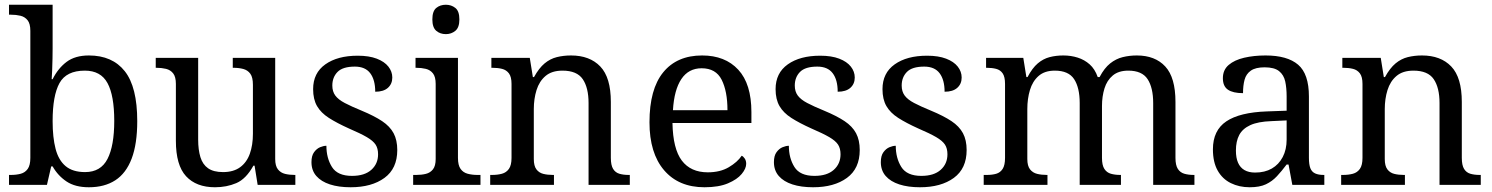

<svg xmlns="http://www.w3.org/2000/svg" viewBox="-20 -780 6295 810"><path d="M355 10Q297 10 260.5 -14.5Q224 -39 202 -78H196L178 0H18V-42H26Q49 -42 67.5 -47Q86 -52 97 -67.5Q108 -83 108 -114V-650Q108 -680 96.5 -694.5Q85 -709 66.5 -713.5Q48 -718 26 -718H18V-760H202V-576Q202 -559 201.5 -532.5Q201 -506 200 -481.5Q199 -457 198 -446H202Q225 -492 261 -519Q297 -546 355 -546Q454 -546 506.5 -479.5Q559 -413 559 -269Q559 -173 535.5 -111Q512 -49 466.5 -19.5Q421 10 355 10ZM339 -54Q405 -54 433.5 -109.5Q462 -165 462 -270Q462 -377 433.5 -429.5Q405 -482 338 -482Q260 -482 231 -429.5Q202 -377 202 -269Q202 -200 214.5 -152Q227 -104 257 -79Q287 -54 339 -54Z M887 10Q808 10 765 -36.5Q722 -83 722 -186V-426Q722 -456 710.5 -470.5Q699 -485 680.5 -489.5Q662 -494 640 -494H637V-536H816V-191Q816 -148 825.5 -117Q835 -86 858 -70Q881 -54 921 -54Q965 -54 993 -74.5Q1021 -95 1034 -131.5Q1047 -168 1047 -216V-422Q1047 -454 1036 -469Q1025 -484 1006.5 -489Q988 -494 965 -494H962V-536H1141V-109Q1141 -80 1152.5 -65.5Q1164 -51 1182.5 -46.5Q1201 -42 1223 -42H1226V0H1067L1054 -81H1049Q1018 -25 977 -7.5Q936 10 887 10Z M1459 10Q1409 10 1372 -2Q1335 -14 1314.5 -37.5Q1294 -61 1294 -96Q1294 -123 1305 -138Q1316 -153 1330.5 -159Q1345 -165 1357 -165Q1357 -113 1380.5 -75.5Q1404 -38 1465 -38Q1518 -38 1546.5 -63.5Q1575 -89 1575 -129Q1575 -154 1564.5 -170Q1554 -186 1527.5 -201.5Q1501 -217 1452 -238Q1401 -261 1367.5 -282.5Q1334 -304 1317.5 -332.5Q1301 -361 1301 -404Q1301 -472 1352.5 -508.5Q1404 -545 1489 -545Q1537 -545 1569.5 -532.5Q1602 -520 1618.5 -499Q1635 -478 1635 -453Q1635 -426 1616.5 -409.5Q1598 -393 1563 -393Q1563 -443 1542 -471Q1521 -499 1477 -499Q1426 -499 1404 -476.5Q1382 -454 1382 -419Q1382 -394 1394.5 -377Q1407 -360 1434.5 -345.5Q1462 -331 1506 -313Q1559 -291 1592 -269Q1625 -247 1640.5 -218Q1656 -189 1656 -147Q1656 -69 1602 -29.5Q1548 10 1459 10Z M1723 0V-42H1736Q1758 -42 1776.5 -46.5Q1795 -51 1806.5 -65.5Q1818 -80 1818 -109V-426Q1818 -456 1806.5 -470.5Q1795 -485 1776.5 -489.5Q1758 -494 1736 -494H1733V-536H1912V-114Q1912 -83 1923 -67.5Q1934 -52 1953 -47Q1972 -42 1994 -42H2007V0ZM1861 -636Q1837 -636 1820.5 -650Q1804 -664 1804 -698Q1804 -733 1820.5 -746.5Q1837 -760 1861 -760Q1884 -760 1901 -746.5Q1918 -733 1918 -698Q1918 -664 1901 -650Q1884 -636 1861 -636Z M2048 0V-42H2056Q2079 -42 2097.5 -47Q2116 -52 2127 -67.5Q2138 -83 2138 -114V-426Q2138 -456 2127 -470.5Q2116 -485 2098 -489.5Q2080 -494 2058 -494H2053V-536H2215L2228 -455H2233Q2254 -493 2277.5 -512.5Q2301 -532 2329 -539Q2357 -546 2389 -546Q2468 -546 2512.5 -499.5Q2557 -453 2557 -350V-114Q2557 -83 2566.5 -67.5Q2576 -52 2593 -47Q2610 -42 2632 -42H2637V0H2463V-345Q2463 -410 2438.5 -446Q2414 -482 2353 -482Q2308 -482 2281.5 -459.5Q2255 -437 2243.5 -400Q2232 -363 2232 -320V-109Q2232 -80 2243 -65.5Q2254 -51 2272 -46.5Q2290 -42 2312 -42H2317V0Z M2952 10Q2843 10 2781.5 -62Q2720 -134 2720 -264Q2720 -404 2778 -475Q2836 -546 2942 -546Q3039 -546 3094.5 -486Q3150 -426 3150 -307V-261H2817Q2819 -152 2856.5 -102.5Q2894 -53 2966 -53Q3018 -53 3054.5 -74.5Q3091 -96 3109 -123Q3116 -120 3122 -111Q3128 -102 3128 -89Q3128 -69 3109 -46Q3090 -23 3051 -6.5Q3012 10 2952 10ZM3049 -315Q3049 -395 3024.5 -443.5Q3000 -492 2940 -492Q2885 -492 2854.5 -446.5Q2824 -401 2819 -315Z M3410 10Q3360 10 3323 -2Q3286 -14 3265.5 -37.5Q3245 -61 3245 -96Q3245 -123 3256 -138Q3267 -153 3281.5 -159Q3296 -165 3308 -165Q3308 -113 3331.5 -75.5Q3355 -38 3416 -38Q3469 -38 3497.5 -63.5Q3526 -89 3526 -129Q3526 -154 3515.5 -170Q3505 -186 3478.5 -201.5Q3452 -217 3403 -238Q3352 -261 3318.5 -282.5Q3285 -304 3268.5 -332.5Q3252 -361 3252 -404Q3252 -472 3303.5 -508.5Q3355 -545 3440 -545Q3488 -545 3520.5 -532.5Q3553 -520 3569.5 -499Q3586 -478 3586 -453Q3586 -426 3567.5 -409.5Q3549 -393 3514 -393Q3514 -443 3493 -471Q3472 -499 3428 -499Q3377 -499 3355 -476.5Q3333 -454 3333 -419Q3333 -394 3345.5 -377Q3358 -360 3385.5 -345.5Q3413 -331 3457 -313Q3510 -291 3543 -269Q3576 -247 3591.5 -218Q3607 -189 3607 -147Q3607 -69 3553 -29.5Q3499 10 3410 10Z M3861 10Q3811 10 3774 -2Q3737 -14 3716.5 -37.5Q3696 -61 3696 -96Q3696 -123 3707 -138Q3718 -153 3732.5 -159Q3747 -165 3759 -165Q3759 -113 3782.5 -75.5Q3806 -38 3867 -38Q3920 -38 3948.5 -63.5Q3977 -89 3977 -129Q3977 -154 3966.5 -170Q3956 -186 3929.5 -201.5Q3903 -217 3854 -238Q3803 -261 3769.5 -282.5Q3736 -304 3719.5 -332.5Q3703 -361 3703 -404Q3703 -472 3754.5 -508.5Q3806 -545 3891 -545Q3939 -545 3971.5 -532.5Q4004 -520 4020.5 -499Q4037 -478 4037 -453Q4037 -426 4018.5 -409.5Q4000 -393 3965 -393Q3965 -443 3944 -471Q3923 -499 3879 -499Q3828 -499 3806 -476.5Q3784 -454 3784 -419Q3784 -394 3796.5 -377Q3809 -360 3836.5 -345.5Q3864 -331 3908 -313Q3961 -291 3994 -269Q4027 -247 4042.5 -218Q4058 -189 4058 -147Q4058 -69 4004 -29.5Q3950 10 3861 10Z M4130 0V-42H4143Q4166 -42 4183 -47Q4200 -52 4210 -67.5Q4220 -83 4220 -114V-426Q4220 -456 4210 -470.5Q4200 -485 4182.5 -489.5Q4165 -494 4143 -494H4140V-536H4297L4310 -455H4315Q4335 -493 4358 -512.5Q4381 -532 4408 -539Q4435 -546 4466 -546Q4498 -546 4526.5 -537Q4555 -528 4577 -508.5Q4599 -489 4611 -455H4619Q4639 -493 4663.5 -512.5Q4688 -532 4716.5 -539Q4745 -546 4776 -546Q4853 -546 4896 -499.5Q4939 -453 4939 -350V-114Q4939 -83 4949 -67.5Q4959 -52 4976.5 -47Q4994 -42 5016 -42H5019V0H4845V-345Q4845 -410 4821.5 -446Q4798 -482 4740 -482Q4699 -482 4674.5 -461.5Q4650 -441 4639.5 -407Q4629 -373 4629 -333V-114Q4629 -83 4639 -67.5Q4649 -52 4666.5 -47Q4684 -42 4706 -42H4709V0H4535V-345Q4535 -410 4511.5 -446Q4488 -482 4430 -482Q4387 -482 4361.5 -459.5Q4336 -437 4325 -400Q4314 -363 4314 -320V-109Q4314 -80 4325.5 -65.5Q4337 -51 4355.5 -46.5Q4374 -42 4396 -42H4399V0Z M5252 10Q5208 10 5172.5 -7.5Q5137 -25 5117 -60.5Q5097 -96 5097 -150Q5097 -230 5153.5 -268Q5210 -306 5325 -310L5408 -313V-373Q5408 -409 5402 -436.5Q5396 -464 5376 -480Q5356 -496 5315 -496Q5277 -496 5257 -482Q5237 -468 5230.5 -443.5Q5224 -419 5224 -387Q5182 -387 5160.5 -401.5Q5139 -416 5139 -450Q5139 -485 5163.5 -506Q5188 -527 5229 -536.5Q5270 -546 5319 -546Q5411 -546 5456.5 -507Q5502 -468 5502 -373V-114Q5502 -86 5508 -70.5Q5514 -55 5528 -48.5Q5542 -42 5564 -42H5567V0H5432L5416 -86H5408Q5387 -58 5367 -36.5Q5347 -15 5320.5 -2.5Q5294 10 5252 10ZM5275 -52Q5316 -52 5345.5 -69Q5375 -86 5391.5 -117.5Q5408 -149 5408 -191V-272L5344 -269Q5287 -267 5254.5 -252Q5222 -237 5208 -210.5Q5194 -184 5194 -145Q5194 -114 5203 -93.5Q5212 -73 5230 -62.5Q5248 -52 5275 -52Z M5638 0V-42H5646Q5669 -42 5687.5 -47Q5706 -52 5717 -67.5Q5728 -83 5728 -114V-426Q5728 -456 5717 -470.5Q5706 -485 5688 -489.5Q5670 -494 5648 -494H5643V-536H5805L5818 -455H5823Q5844 -493 5867.5 -512.5Q5891 -532 5919 -539Q5947 -546 5979 -546Q6058 -546 6102.5 -499.5Q6147 -453 6147 -350V-114Q6147 -83 6156.5 -67.5Q6166 -52 6183 -47Q6200 -42 6222 -42H6227V0H6053V-345Q6053 -410 6028.5 -446Q6004 -482 5943 -482Q5898 -482 5871.5 -459.5Q5845 -437 5833.5 -400Q5822 -363 5822 -320V-109Q5822 -80 5833 -65.5Q5844 -51 5862 -46.5Q5880 -42 5902 -42H5907V0Z"/></svg>

Font: Noto Serif Armenian
Style: Regular
Weight: 400
Designer: Monotype Design Team
Foundry: Monotype Imaging Inc.
Version: Version 2.007